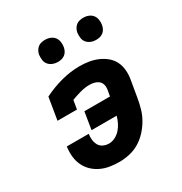

<svg xmlns="http://www.w3.org/2000/svg" viewBox="-173 -864 947 1000"><g transform="rotate(-30 300.0 -364.5)"><path d="M258 8Q229 8 201 3.5Q173 -1 148 -13Q123 -25 103.5 -44Q84 -63 72.5 -88Q61 -113 58.5 -141.5Q56 -170 60 -199H192Q189 -181 191 -163.5Q193 -146 201 -131.5Q209 -117 225 -109.5Q241 -102 259 -102Q278 -102 296.5 -111.5Q315 -121 328.5 -136.5Q342 -152 351 -170.5Q360 -189 365 -208H214L231 -312H385L392 -352Q394 -367 390 -380.5Q386 -394 375.5 -402.5Q365 -411 351 -414.5Q337 -418 322 -418Q295 -418 266 -410Q237 -402 211 -392L202 -339H85L107 -472Q159 -498 215 -513Q271 -528 326 -528Q354 -528 381.5 -523.5Q409 -519 433.5 -508.5Q458 -498 478.5 -481Q499 -464 510.5 -441Q522 -418 524.5 -390Q527 -362 522 -334L505 -234Q500 -204 491.5 -174Q483 -144 467 -116Q451 -88 428.5 -63.5Q406 -39 378.5 -22.5Q351 -6 319.5 1Q288 8 258 8ZM470 -603Q454 -603 439.5 -609Q425 -615 415.5 -626.5Q406 -638 404 -654Q402 -670 404 -686Q406 -697 412 -707.5Q418 -718 427 -725Q436 -732 447.5 -734.5Q459 -737 470 -737Q486 -737 500.5 -731Q515 -725 524 -713.5Q533 -702 535.5 -686Q538 -670 535 -654Q533 -643 527.5 -632.5Q522 -622 512.5 -615Q503 -608 492 -605.5Q481 -603 470 -603ZM240 -603Q224 -603 209.5 -609Q195 -615 185.5 -626.5Q176 -638 174 -654Q172 -670 174 -686Q176 -697 182 -707.5Q188 -718 197 -725Q206 -732 217.5 -734.5Q229 -737 240 -737Q256 -737 270.5 -731Q285 -725 294 -713.5Q303 -702 305.5 -686Q308 -670 305 -654Q303 -643 297.5 -632.5Q292 -622 282.5 -615Q273 -608 262 -605.5Q251 -603 240 -603Z"/></g></svg>

Font: Iosevka Etoile Extrabold
Style: Italic
Weight: 800
Italic angle: -9°
Designer: Belleve Invis
Foundry: Belleve Invis
Version: Version 22.1.2; ttfautohint (v1.8.4)